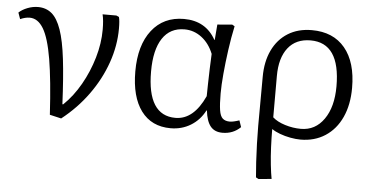

<svg xmlns="http://www.w3.org/2000/svg" viewBox="-51 -613 1800 930"><g transform="rotate(5 849.5 -148.5)"><path d="M257 13 201 0Q191 -169 174 -269.5Q157 -370 130 -415Q103 -460 63 -460Q42 -460 17 -449L6 -480Q22 -495 47.5 -505Q73 -515 99 -515Q138 -515 165.5 -492Q193 -469 211.5 -416Q230 -363 240.5 -274.5Q251 -186 257 -56H261Q308 -101 343.5 -163.5Q379 -226 399.5 -296Q420 -366 420 -433Q420 -479 413 -507H480L493 -501Q498 -484 498 -445Q498 -362 469 -279Q440 -196 386 -121Q332 -46 257 13Z M789 14Q696 14 645.5 -54Q595 -122 595 -246Q595 -373 652 -446Q709 -519 808 -519Q914 -519 963 -431H965L971 -506L1043 -512L1055 -505Q1043 -449 1034.5 -387.5Q1026 -326 1021 -270.5Q1016 -215 1016 -175Q1016 -123 1020.5 -94Q1025 -65 1037.5 -54Q1050 -43 1072 -43Q1088 -43 1118 -53L1129 -21Q1093 14 1041 14Q1003 14 983 -10.5Q963 -35 957 -87H955Q930 -39 886.5 -12.5Q843 14 789 14ZM808 -38Q896 -38 950 -156Q950 -179 951 -214.5Q952 -250 953 -289Q954 -328 956 -362Q936 -412 898.5 -440.5Q861 -469 815 -469Q745 -469 708 -413Q671 -357 671 -252Q671 -38 808 -38Z M1235 222 1222 215Q1219 184 1216.5 141Q1214 98 1212.5 52Q1211 6 1211 -34L1212 -272Q1212 -347 1238.5 -402.5Q1265 -458 1314 -488.5Q1363 -519 1430 -519Q1534 -519 1591 -450.5Q1648 -382 1648 -257Q1648 -175 1620 -114Q1592 -53 1540.5 -19.5Q1489 14 1420 14Q1398 14 1371 9Q1344 4 1320 -5Q1296 -14 1282 -24H1280Q1280 16 1282 62Q1284 108 1288.5 149Q1293 190 1298 216ZM1418 -38Q1488 -38 1530 -98Q1572 -158 1572 -258Q1572 -469 1428 -469Q1357 -469 1318.5 -420Q1280 -371 1280 -283V-82Q1302 -62 1340.5 -50Q1379 -38 1418 -38Z"/></g></svg>

Font: Literata 12pt Light
Style: Regular
Weight: 300
Designer: Latin by Veronika Burian and Jose Scaglione. Greek by Irene Vlachou. Cyrillic by Vera Evstafieva.
Foundry: TypeTogether
Version: Version 3.002